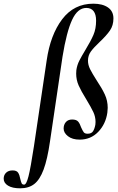

<svg xmlns="http://www.w3.org/2000/svg" viewBox="-145 -746 640 1041"><path d="M-125 223Q-125 203 -112 190.5Q-99 178 -77 178Q-55 178 -47 190Q-39 202 -35 224Q-31 241 -27.5 248Q-24 255 -14 255Q-2 255 9.5 210Q21 165 39 47L108 -418Q128 -557 192 -641.5Q256 -726 361 -726Q411 -726 440.5 -705.5Q470 -685 470 -646Q470 -608 451 -580.5Q432 -553 396 -519Q363 -488 347.5 -466.5Q332 -445 332 -417Q332 -394 343.5 -371Q355 -348 378 -312Q408 -267 423.5 -233.5Q439 -200 439 -161Q439 -153 437 -135Q428 -73 387.5 -31Q347 11 287 11Q247 11 223.5 -7.5Q200 -26 200 -49Q200 -70 212 -84Q224 -98 246 -98Q269 -98 278.5 -87Q288 -76 295 -55Q303 -37 309 -29Q315 -21 330 -21Q351 -21 359.5 -34.5Q368 -48 372 -70Q373 -75 373 -85Q373 -113 361 -138.5Q349 -164 323 -207Q295 -252 281.5 -282.5Q268 -313 268 -347Q268 -360 269 -366Q273 -393 284.5 -416Q296 -439 319 -477Q347 -523 361.5 -556.5Q376 -590 376 -634Q376 -668 362.5 -685.5Q349 -703 323 -703Q276 -703 246 -638.5Q216 -574 194 -439L126 21Q112 118 91.5 173Q71 228 41 251.5Q11 275 -36 275Q-78 275 -101.5 260.5Q-125 246 -125 223Z"/></svg>

Font: Cormorant Infant
Style: Bold Italic
Weight: 700
Italic angle: -10°
Designer: Christian Thalmann (Catharsis Fonts)
Foundry: Catharsis Fonts
Version: Version 4.000